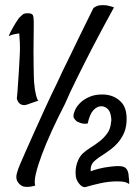

<svg xmlns="http://www.w3.org/2000/svg" viewBox="-20 -666 544 764"><path d="M57.6 -427.7Q60.5 -468.8 59.1 -494.1Q57.6 -519.5 56.6 -533.2Q47.9 -532.2 36.6 -529.8Q25.4 -527.3 14.6 -522.5Q17.6 -529.3 22.5 -540Q27.3 -548.8 34.7 -562Q42 -575.2 55.7 -594.7Q62.5 -600.6 68.8 -606.9Q75.2 -613.3 89.8 -613.3Q107.4 -613.3 110.8 -605.5Q114.3 -597.7 114.3 -580.1Q114.3 -574.2 114.3 -556.2Q114.3 -538.1 113.8 -513.7Q113.3 -489.3 113.3 -461.4Q113.3 -433.6 113.8 -407.2Q114.3 -380.9 114.7 -358.9Q115.2 -336.9 117.2 -325.2Q118.2 -310.5 121.1 -298.8Q123 -288.1 126 -278.3Q128.9 -268.6 132.8 -265.6L87.9 -250Q75.2 -245.1 63.5 -250.5Q51.8 -255.9 46.9 -273.4Q49.8 -299.8 51.3 -327.1Q52.7 -354.5 54.7 -377Q56.6 -402.3 57.6 -427.7ZM433.6 -636.7Q384.8 -547.9 348.1 -477.1Q311.5 -406.2 287.1 -356.4Q257.8 -297.9 238.3 -252Q210 -197.3 186.5 -146Q163.1 -94.7 147 -51.8Q130.9 -8.8 123 23.9Q115.2 56.6 120.1 72.3Q103.5 78.1 83.5 77.6Q63.5 77.1 50.8 58.6Q42 44.9 46.4 26.4Q50.8 7.8 60.5 -13.7Q64.5 -23.4 79.1 -56.6Q93.8 -89.8 114.3 -135.7Q134.8 -181.6 159.2 -234.9Q183.6 -288.1 209 -339.8Q227.5 -380.9 251 -427.7Q270.5 -468.8 296.4 -521.5Q322.3 -574.2 351.6 -633.8Q364.3 -643.6 378.4 -645Q392.6 -646.5 405.3 -644.5Q419.9 -641.6 433.6 -636.7ZM419.9 -2.9Q458 -7.8 472.7 -2Q487.3 3.9 491.2 25.4Q491.2 31.2 492.2 37.1Q493.2 43 493.7 50.3Q494.1 57.6 494.1 66.4Q486.3 60.5 475.6 58.1Q464.8 55.7 445.3 55.7Q414.1 55.7 380.4 63Q346.7 70.3 321.3 78.1Q310.5 81.1 299.3 69.8Q288.1 58.6 283.2 43Q281.2 35.2 280.8 23.4Q280.3 11.7 282.7 -2Q285.2 -15.6 291.5 -29.8Q297.9 -43.9 309.6 -55.7Q322.3 -67.4 340.3 -78.6Q358.4 -89.8 376 -103.5Q393.6 -117.2 406.7 -135.3Q419.9 -153.3 421.9 -179.7Q422.9 -182.6 422.9 -186Q422.9 -189.5 422.9 -192.4Q420.9 -219.7 409.7 -231.4Q398.4 -243.2 382.8 -243.2Q366.2 -243.2 351.6 -227.5Q336.9 -211.9 329.1 -174.8Q321.3 -172.9 313.5 -173.8Q305.7 -174.8 299.8 -176.8Q292 -179.7 286.1 -182.6Q280.3 -187.5 275.9 -193.4Q271.5 -199.2 272.5 -206.1Q272.5 -214.8 279.3 -229.5Q286.1 -244.1 300.3 -257.8Q314.5 -271.5 337.4 -281.2Q360.4 -291 392.6 -290Q433.6 -288.1 460.4 -261.7Q487.3 -235.4 483.4 -179.7Q481.4 -152.3 471.2 -131.8Q460.9 -111.3 447.8 -96.7Q434.6 -82 420.9 -71.8Q407.2 -61.5 398.4 -55.7Q371.1 -39.1 355 -24.4Q338.9 -9.8 340.8 15.6Q353.5 10.7 373.5 5.4Q393.6 0 419.9 -2.9Z"/></svg>

Font: Rancho
Style: Regular
Weight: 400
Designer: Font Diner, Inc
Foundry: Font Diner, Inc
Version: Version 1.000